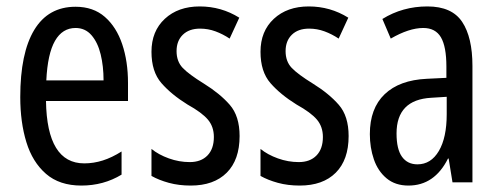

<svg xmlns="http://www.w3.org/2000/svg" viewBox="-20 -567 1552 597"><path d="M215 -546Q270 -546 306 -514.5Q342 -483 360 -429.5Q378 -376 378 -309V-253H123Q126 -59 242 -59Q271 -59 299.5 -68Q328 -77 358 -96V-24Q302 10 233 10Q165 10 123 -26.5Q81 -63 62 -125Q43 -187 43 -265Q43 -402 86.5 -474Q130 -546 215 -546ZM215 -480Q174 -480 151 -440Q128 -400 124 -317H302Q302 -361 293 -398Q284 -435 264.5 -457.5Q245 -480 215 -480Z M725 -144Q725 -70 685 -30Q645 10 573 10Q536 10 505 1.5Q474 -7 451 -20V-104Q473 -86 505 -74.5Q537 -63 570 -63Q605 -63 625 -83.5Q645 -104 645 -141Q645 -173 626.5 -195Q608 -217 563 -242Q513 -273 482 -308.5Q451 -344 451 -406Q451 -470 492.5 -508.5Q534 -547 601 -547Q668 -547 724 -512L694 -447Q673 -461 650 -469.5Q627 -478 602 -478Q568 -478 548.5 -459Q529 -440 529 -408Q529 -376 548 -356Q567 -336 614 -307Q664 -276 694.5 -241Q725 -206 725 -144Z M1064 -144Q1064 -70 1024 -30Q984 10 912 10Q875 10 844 1.5Q813 -7 790 -20V-104Q812 -86 844 -74.5Q876 -63 909 -63Q944 -63 964 -83.5Q984 -104 984 -141Q984 -173 965.5 -195Q947 -217 902 -242Q852 -273 821 -308.5Q790 -344 790 -406Q790 -470 831.5 -508.5Q873 -547 940 -547Q1007 -547 1063 -512L1033 -447Q1012 -461 989 -469.5Q966 -478 941 -478Q907 -478 887.5 -459Q868 -440 868 -408Q868 -376 887 -356Q906 -336 953 -307Q1003 -276 1033.5 -241Q1064 -206 1064 -144Z M1309 -547Q1385 -547 1417 -499Q1449 -451 1449 -362V0H1387L1375 -74H1373Q1331 10 1250 10Q1209 10 1182 -12.5Q1155 -35 1142.5 -71.5Q1130 -108 1130 -150Q1130 -230 1176 -274Q1222 -318 1307 -322L1368 -325V-360Q1368 -422 1351 -451Q1334 -480 1296 -480Q1252 -480 1195 -447L1169 -508Q1232 -547 1309 -547ZM1321 -263Q1213 -257 1213 -152Q1213 -103 1230 -79.5Q1247 -56 1278 -56Q1320 -56 1344.5 -97.5Q1369 -139 1369 -212V-266Z"/></svg>

Font: Noto Sans Lao ExtraCondensed
Style: Regular
Weight: 400
Width: 2
Designer: Monotype Design Team
Foundry: Monotype Imaging Inc.
Version: Version 2.003; ttfautohint (v1.8.4.7-5d5b)